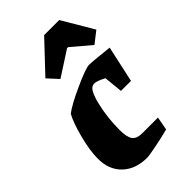

<svg xmlns="http://www.w3.org/2000/svg" viewBox="-221 -784 866 866"><g transform="rotate(-45 212.5 -351.0)"><path d="M179 -167Q179 -122 192.5 -103.5Q206 -85 241 -85H341L329 -21Q287 -10 238.5 -0.5Q190 9 180 9Q106 9 62 -32.5Q18 -74 18 -145Q18 -197 36.5 -268Q55 -339 75 -375Q107 -400 187.5 -436.5Q268 -473 289 -473Q311 -473 410 -462L372 -288H308L299 -378Q263 -397 246 -397Q242 -397 236 -395Q213 -388 196 -317Q179 -246 179 -167ZM107 -569 241 -711H337L425 -562L370 -519L279 -596H272L153 -519Z"/></g></svg>

Font: Grenze ExtraBold
Style: Italic
Weight: 800
Italic angle: -10°
Designer: Renata Polastri
Foundry: Omnibus-Type
Version: Version 1.002; ttfautohint (v1.8)